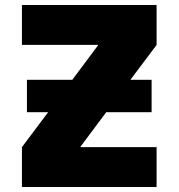

<svg xmlns="http://www.w3.org/2000/svg" viewBox="-20 -750 716 770"><path d="M88 -300V-430H270L373 -568V-570H68V-730H608V-570L503 -430H588V-300H406L303 -162V-160H608V0H68V-160L173 -300Z"/></svg>

Font: Mplus 1p Black
Style: Regular
Weight: 900
Version: Version 1.061